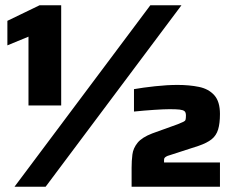

<svg xmlns="http://www.w3.org/2000/svg" viewBox="-20 -708 891 728"><path d="M88 -308V-569L8 -536V-629L130 -688H212V-308ZM35 0 550 -688H668L153 0ZM479 0V-72Q479 -98 482 -122Q485 -146 501.5 -166.5Q518 -187 557 -202L654 -237Q668 -243 675 -246Q682 -249 683.5 -254Q685 -259 685 -270Q685 -282 679.5 -286.5Q674 -291 661 -292.5Q648 -294 623 -294Q602 -294 564.5 -291.5Q527 -289 488 -285V-370Q522 -376 568 -381Q614 -386 653 -386Q698 -386 734.5 -378.5Q771 -371 792.5 -347Q814 -323 814 -276Q814 -240 807 -217Q800 -194 782.5 -180Q765 -166 733 -155L625 -120Q614 -117 609.5 -114Q605 -111 603.5 -108.5Q602 -106 602 -100V-92H814V0Z"/></svg>

Font: Saira Expanded ExtraBold
Style: Regular
Weight: 800
Width: 7
Designer: Hector Gatti with collaboration of the Omnibus-Type team
Foundry: Omnibus-Type
Version: Version 1.101